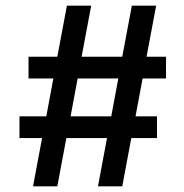

<svg xmlns="http://www.w3.org/2000/svg" viewBox="-20 -660 650 680"><path d="M217 -640 183 -459H81V-382H169L144 -248H49V-171H129L97 0H183L215 -171H359L327 0H413L445 -171H536V-248H460L485 -382H568V-459H499L533 -640H447L413 -459H269L303 -640ZM230 -248 255 -382H399L374 -248Z"/></svg>

Font: Necto Mono
Style: Regular
Weight: 400
Designer: Marco Condello
Foundry: Collletttivo
Version: Version 1.300;Glyphs 3.2 (3217)